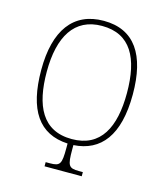

<svg xmlns="http://www.w3.org/2000/svg" viewBox="-109 -809 775 893"><g transform="rotate(15 278.5 -362.5)"><path d="M189 0H368V-20H349C299 -20 293 -31 293 -109V-130C423 -138 499 -231 499 -429C499 -619 429 -725 281 -725C134 -725 58 -620 58 -430C58 -236 126 -137 265 -130V-109C265 -31 259 -20 209 -20H189ZM278 -155C136 -155 85 -265 85 -428C85 -597 146 -700 279 -700C417 -700 471 -596 471 -428C471 -263 417 -155 278 -155Z"/></g></svg>

Font: Noto Serif ExtraCondensed Thin
Style: Regular
Weight: 100
Width: 2
Designer: Monotype Design Team
Foundry: Monotype Imaging Inc.
Version: Version 2.013